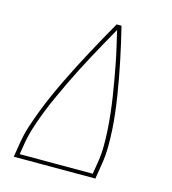

<svg xmlns="http://www.w3.org/2000/svg" viewBox="-109 -825 819 914"><g transform="rotate(15 300.0 -367.5)"><path d="M43 0 55 -74Q62 -117 76 -159.5Q90 -202 106.5 -244.5Q123 -287 141.5 -328.5Q160 -370 180 -411Q200 -452 221 -493Q242 -534 264 -574.5Q286 -615 308 -655Q330 -695 353 -735H377Q387 -695 396 -655Q405 -615 413.5 -574.5Q422 -534 429.5 -493Q437 -452 443.5 -411Q450 -370 455 -328Q460 -286 462.5 -244Q465 -202 464.5 -159Q464 -116 457 -74L445 0ZM67 -19H427L436 -74Q443 -115 443.5 -156Q444 -197 441.5 -237.5Q439 -278 434.5 -318Q430 -358 424 -397.5Q418 -437 411 -476.5Q404 -516 396.5 -555Q389 -594 380 -632.5Q371 -671 362 -710Q340 -671 318.5 -632.5Q297 -594 276 -555Q255 -516 235 -477Q215 -438 196 -398Q177 -358 159 -318.5Q141 -279 125 -238Q109 -197 96 -156Q83 -115 76 -74Z"/></g></svg>

Font: Iosevka Curly Thin Extended
Style: Italic
Weight: 100
Width: 7
Italic angle: -9°
Monospace: yes
Designer: Belleve Invis
Foundry: Belleve Invis
Version: Version 11.1.0; ttfautohint (v1.8.3)